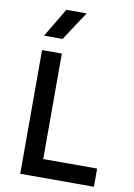

<svg xmlns="http://www.w3.org/2000/svg" viewBox="-101 -1007 746 1070"><g transform="rotate(10 272.0 -472.0)"><path d="M91 0V-700H203V-103H508V0ZM88 -781 185.5 -944.5H300.5L192.5 -781Z"/></g></svg>

Font: Geologica Roman
Style: Regular
Weight: 400
Designer: Sindre Bremnes, Frode Helland
Foundry: Monokrom Skriftforlag AS
Version: Version 1.010;gftools[0.9.28]